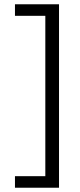

<svg xmlns="http://www.w3.org/2000/svg" viewBox="-20 -770 376 898"><path d="M256 -750V108H50V54H192V-696H50V-750Z"/></svg>

Font: Instrument Sans Condensed
Style: Regular
Weight: 400
Width: 3
Designer: Rodrigo Fuenzalida
Foundry: fragTYPE
Version: Version 1.000;gftools[0.9.28]